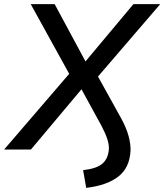

<svg xmlns="http://www.w3.org/2000/svg" viewBox="-50 -725 797 931"><path d="M368 186 353 100Q418 93 446.5 68.5Q475 44 478 -3Q479 -24 470 -51.5Q461 -79 442 -115L338 -305H356L100 0H-30L301 -385V-339L99 -705H215L370 -417H356L597 -705H727L409 -335V-383L536 -154Q562 -107 573 -67Q584 -27 583 5Q579 88 524 131Q469 174 368 186Z"/></svg>

Font: Nunito Sans 10pt SemiBold
Style: Italic
Weight: 600
Italic angle: -9°
Designer: Vernon Adams
Foundry: Vernon Adams
Version: Version 3.101;gftools[0.9.27]